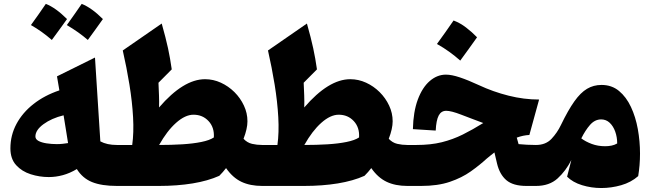

<svg xmlns="http://www.w3.org/2000/svg" viewBox="-20 -951 3325 982"><path d="M283.7 -488.8 271.5 -560.5 465.8 -656.7 493.2 -228Q526.9 -209.5 578.1 -209.5H578.6V0H578.1Q499.5 0 450.7 -19.8Q401.9 -39.6 373 -86.4Q337.4 -64.9 301.5 -55.2Q265.6 -45.4 229.5 -45.4Q182.1 -45.4 137 -59.8Q91.8 -74.2 62.5 -106.4Q33.2 -138.7 33.2 -191.9Q33.2 -259.3 64.2 -317.1Q95.2 -375 151.6 -419.2Q208 -463.4 283.7 -488.8ZM305.2 -361.3Q243.7 -346.2 202.4 -315.9Q161.1 -285.6 161.1 -252.9Q161.1 -238.8 177 -230.2Q192.9 -221.7 218.3 -217.8Q243.7 -213.9 271 -213.9Q286.6 -213.9 301.3 -215.6Q315.9 -217.3 328.1 -219.2Q323.2 -251 317.4 -286.1Q311.5 -321.3 305.2 -361.3ZM245.1 -746.6Q194.3 -791 138.2 -822.8Q158.7 -850.6 177.2 -877.4Q195.8 -904.3 214.4 -931.2Q264.6 -911.6 322.8 -853.5Q303.2 -825.7 283.7 -799.3Q264.2 -772.9 245.1 -746.6ZM429.2 -746.6Q383.3 -786.6 321.8 -822.8Q340.8 -849.6 359.9 -876.5Q378.9 -903.3 397.9 -931.2Q448.7 -911.1 506.3 -853.5Q486.8 -825.7 467.5 -799.3Q448.2 -772.9 429.2 -746.6Z M1028.8 -545.9Q1070.8 -545.9 1109.6 -528.1Q1148.4 -510.3 1179 -480Q1209.5 -449.7 1227.5 -411.1Q1245.6 -372.6 1245.6 -330.6Q1245.6 -293 1225.6 -241.2Q1244.1 -221.2 1269 -215.3Q1293.9 -209.5 1320.8 -209.5H1321.3V0H1320.8Q1259.3 0 1214.6 -21.2Q1169.9 -42.5 1136.2 -91.3Q1128.4 -81.1 1119.6 -71Q1110.8 -61 1101.6 -51.8Q1043.9 -25.9 965.1 -12.9Q886.2 0 793 0H578.6Q567.9 0 562.3 -8.3Q556.6 -16.6 556.6 -39.6V-170.4Q556.6 -193.4 562.3 -201.4Q567.9 -209.5 578.6 -209.5H656.2Q665 -272.9 660.6 -351.8Q656.2 -430.7 642.1 -517.8Q627.9 -605 607.9 -692.9L807.1 -830.6Q828.1 -756.3 839.4 -704.1Q850.6 -651.9 858.4 -596.2L790.5 -527.8Q792 -495.1 793.2 -462.9Q794.4 -430.7 793.5 -401.4Q918 -545.9 1028.8 -545.9ZM969.7 -364.3Q927.2 -364.3 880.6 -322.8Q834 -281.2 793.9 -209.5Q856.4 -209.5 912.1 -212.9Q967.8 -216.3 1009.8 -224.9Q1051.8 -233.4 1073.7 -248Q1077.1 -298.8 1046.9 -331.5Q1016.6 -364.3 969.7 -364.3Z M1771.5 -545.9Q1813.5 -545.9 1852.3 -528.1Q1891.1 -510.3 1921.6 -480Q1952.1 -449.7 1970.2 -411.1Q1988.3 -372.6 1988.3 -330.6Q1988.3 -293 1968.3 -241.2Q1986.8 -221.2 2011.7 -215.3Q2036.6 -209.5 2063.5 -209.5H2064V0H2063.5Q2002 0 1957.3 -21.2Q1912.6 -42.5 1878.9 -91.3Q1871.1 -81.1 1862.3 -71Q1853.5 -61 1844.2 -51.8Q1786.6 -25.9 1707.8 -12.9Q1628.9 0 1535.6 0H1321.3Q1310.5 0 1304.9 -8.3Q1299.3 -16.6 1299.3 -39.6V-170.4Q1299.3 -193.4 1304.9 -201.4Q1310.5 -209.5 1321.3 -209.5H1398.9Q1407.7 -272.9 1403.3 -351.8Q1398.9 -430.7 1384.8 -517.8Q1370.6 -605 1350.6 -692.9L1549.8 -830.6Q1570.8 -756.3 1582 -704.1Q1593.3 -651.9 1601.1 -596.2L1533.2 -527.8Q1534.7 -495.1 1535.9 -462.9Q1537.1 -430.7 1536.1 -401.4Q1660.6 -545.9 1771.5 -545.9ZM1712.4 -364.3Q1669.9 -364.3 1623.3 -322.8Q1576.7 -281.2 1536.6 -209.5Q1599.1 -209.5 1654.8 -212.9Q1710.4 -216.3 1752.4 -224.9Q1794.4 -233.4 1816.4 -248Q1819.8 -298.8 1789.6 -331.5Q1759.3 -364.3 1712.4 -364.3Z M2451.7 -321.8Q2419.9 -333.5 2393.1 -343.8Q2366.2 -354 2338.4 -364.7Q2287.6 -384.3 2262.2 -384.3Q2236.3 -384.3 2223.6 -359.9Q2210.9 -335.4 2208.5 -283.2L2091.8 -290.5Q2093.8 -379.4 2116.9 -441.7Q2140.1 -503.9 2178 -536.6Q2215.8 -569.3 2260.7 -569.3Q2289.6 -569.3 2332 -555.2Q2374.5 -541 2429.2 -515.6Q2502.4 -481.4 2581.1 -461.7Q2659.7 -441.9 2737.3 -441.9L2687.5 -260.7Q2656.2 -259.3 2623 -247.1L2632.3 -213.9Q2654.3 -211.9 2675.5 -210.7Q2696.8 -209.5 2720.7 -209.5H2721.2V0H2672.4Q2604.5 0 2569.8 -29.5Q2535.2 -59.1 2522 -115.2L2508.8 -171.4Q2499 -163.6 2489 -155.8Q2479 -147.9 2469.2 -139.6Q2433.1 -106.4 2387.7 -74.2Q2342.3 -42 2280.8 -21Q2219.2 0 2133.8 0H2064Q2053.2 0 2047.6 -8.3Q2042 -16.6 2042 -39.6V-170.4Q2042 -193.4 2047.6 -201.4Q2053.2 -209.5 2064 -209.5H2109.4Q2183.1 -209.5 2239.7 -223.6Q2296.4 -237.8 2346.9 -262.9Q2397.5 -288.1 2451.7 -321.8ZM2299.8 -846.2Q2333.5 -833.5 2363.5 -810.5Q2393.6 -787.6 2419.9 -760.3Q2398.9 -731 2377.7 -701.2Q2356.4 -671.4 2334 -641.1Q2308.1 -664.1 2278.6 -685.5Q2249 -707 2214.8 -726.1Q2237.3 -756.8 2258.3 -786.6Q2279.3 -816.4 2299.8 -846.2Z M3056.6 -516.6Q3108.9 -516.6 3146 -485.8Q3183.1 -455.1 3207 -404.1Q3231 -353 3242.2 -290.8Q3253.4 -228.5 3253.4 -166Q3253.4 -135.3 3251 -106.2Q3248.5 -77.1 3244.1 -50.3Q3207.5 -18.1 3157 -3.7Q3106.4 10.7 3055.2 10.7Q3004.4 10.7 2956.8 -3.9Q2909.2 -18.6 2880.4 -47.4L2902.3 -132.8Q2874 -76.7 2831.8 -38.3Q2789.6 0 2721.2 0Q2710.4 0 2704.8 -8.3Q2699.2 -16.6 2699.2 -39.6V-170.4Q2699.2 -193.4 2704.8 -201.4Q2710.4 -209.5 2721.2 -209.5Q2771 -209.5 2800.5 -240.7Q2830.1 -272 2849.1 -312Q2885.7 -387.7 2917.5 -432.4Q2949.2 -477.1 2982.4 -496.8Q3015.6 -516.6 3056.6 -516.6ZM3054.7 -340.3Q3022.5 -340.3 2998 -312.5Q2973.6 -284.7 2953.1 -243.2Q2975.1 -226.6 3006.6 -214.8Q3038.1 -203.1 3075.2 -203.1Q3091.8 -203.1 3107.7 -206.3Q3123.5 -209.5 3136.7 -217.3Q3136.7 -249.5 3126.7 -277.6Q3116.7 -305.7 3098.4 -323Q3080.1 -340.3 3054.7 -340.3Z"/></svg>

Font: Pinar-DS1-FD ExtraBold
Style: Regular
Weight: 800
Designer: Amin Abedi
Version: Version 2.000